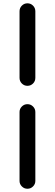

<svg xmlns="http://www.w3.org/2000/svg" viewBox="-20 -868 336 1175"><path d="M99.6 -391.6V-798.8Q99.6 -819.3 113.8 -833.5Q127.9 -847.7 147.9 -847.7Q168 -847.7 182.1 -833.5Q196.3 -819.3 196.3 -798.8V-391.6Q196.3 -371.1 182.1 -356.9Q168 -342.8 147.9 -342.8Q127.9 -342.8 113.8 -356.9Q99.6 -371.1 99.6 -391.6ZM99.6 239.3V-182.6Q99.6 -202.1 113.8 -216.3Q127.9 -230.5 147.9 -230.5Q168 -230.5 182.1 -216.3Q196.3 -202.1 196.3 -182.6V239.3Q196.3 258.8 182.1 272.9Q168 287.1 147.9 287.1Q127.9 287.1 113.8 272.9Q99.6 258.8 99.6 239.3Z"/></svg>

Font: Gen Jyuu GothicX Bold
Style: Bold
Weight: 700
Designer: Ryoko NISHIZUKA (kana &amp; ideographs); Paul D. Hunt (Latin, Greek &amp; Cyrillic); Wenlong ZHANG (bopomofo); Sandoll C
Version: Version 1.058.20140828